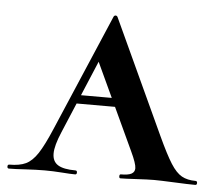

<svg xmlns="http://www.w3.org/2000/svg" viewBox="-53 -533 657 578"><g transform="rotate(5 275.5 -243.5)"><path d="M180 -239H363L370 -213H165ZM557 0Q536 0 494 -2Q450 -4 432 -4Q415 -4 379 -2Q345 0 331 0Q327 0 327 -6Q327 -12 331 -12Q354 -12 363.5 -17.5Q373 -23 373 -34Q373 -48 356 -84L229 -357L273 -434L142 -123Q124 -81 124 -57Q124 -33 141 -22.5Q158 -12 194 -12Q199 -12 199 -6Q199 0 194 0Q180 0 154 -2Q126 -4 102 -4Q77 -4 43 -2Q13 0 -6 0Q-11 0 -11 -6Q-11 -12 -6 -12Q25 -12 44 -21Q63 -30 79.5 -55Q96 -80 118 -132L268 -483Q270 -487 274 -487Q278 -487 280 -483L440 -137Q465 -83 481.5 -57Q498 -31 515 -21.5Q532 -12 557 -12Q562 -12 562 -6Q562 0 557 0Z"/></g></svg>

Font: Cormorant SC
Style: Bold
Weight: 700
Designer: Christian Thalmann (Catharsis Fonts)
Foundry: Catharsis Fonts
Version: Version 4.000